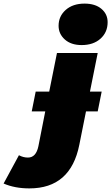

<svg xmlns="http://www.w3.org/2000/svg" viewBox="-185 -841 617 1065"><path d="M-22 204Q-103 204 -165 177L-80 20Q-56 33 -30 33Q15 33 28 -30L66 -223H-9L13 -333H88L131 -547H357L314 -333H379L357 -223H292L255 -38Q207 204 -22 204ZM268 -591Q209 -591 174.5 -622Q140 -653 140 -698Q140 -751 179.5 -786Q219 -821 284 -821Q343 -821 377.5 -792Q412 -763 412 -718Q412 -662 372.5 -626.5Q333 -591 268 -591Z"/></svg>

Font: Montserrat Black
Style: Italic
Weight: 900
Italic angle: -11.3°
Designer: Julieta Ulanovsky
Foundry: Julieta Ulanovsky
Version: Version 9.000; ttfautohint (v1.8.4.7-5d5b)